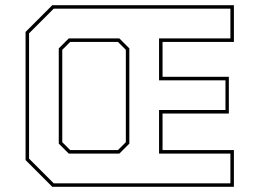

<svg xmlns="http://www.w3.org/2000/svg" viewBox="-20 -720 1001 740"><path d="M181.5 0 78.5 -103V-597L181.5 -700H881.5V-558.5H606.5V-424H862V-282.5H606.5V-141.5H881.5V0ZM245 -128 206.5 -166.5V-533.5L245 -572H440L478.5 -533.5V-166.5L440 -128ZM250.5 -141.5H434.5L465 -172V-528L434.5 -558.5H250.5L220 -528V-172ZM187 -13.5H501.5H506.5H511.5H868V-128H593V-296H849V-410.5H593V-572H868V-686.5H511.5H506.5H501.5H187L92 -591.5V-108.5Z"/></svg>

Font: Tourney Thin Thin
Style: Regular
Weight: 250
Version: Version 1.015